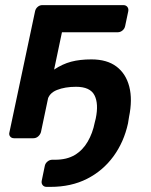

<svg xmlns="http://www.w3.org/2000/svg" viewBox="-20 -540 588 750"><path d="M35 0Q25 0 19.5 -7Q14 -14 17 -24L117 -496Q119 -506 127 -513Q135 -520 145 -520H462Q472 -520 477.5 -513Q483 -506 481 -496L469 -439Q467 -428 458.5 -421Q450 -414 440 -414H222L140 -24Q137 -14 129 -7Q121 0 110 0ZM191 -268Q224 -290 258 -299Q292 -308 337 -308Q398 -308 435 -280Q472 -252 485 -201.5Q498 -151 484 -83L480 -58Q464 15 423 71Q382 127 320 158.5Q258 190 177 190H162Q152 190 146.5 183Q141 176 143 166L155 108Q157 98 165.5 91Q174 84 184 84H195Q241 84 272 65.5Q303 47 322.5 13.5Q342 -20 350 -61L354 -77Q366 -135 349 -168Q332 -201 277 -201Q234 -201 202.5 -188.5Q171 -176 165 -147Z"/></svg>

Font: Rubik Light Medium
Style: Italic
Weight: 500
Italic angle: -12°
Version: Version 2.104